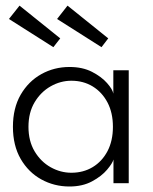

<svg xmlns="http://www.w3.org/2000/svg" viewBox="-20 -666 556 698"><path d="M392.5 0V-86Q389 -72.5 369.2 -49Q349.5 -25.5 314.8 -6.8Q280 12 232.5 12Q177 12 130.2 -13.8Q83.5 -39.5 55.2 -88.2Q27 -137 27 -205Q27 -273 55.2 -321.8Q83.5 -370.5 130.2 -396.5Q177 -422.5 232.5 -422.5Q280 -422.5 314.5 -404.8Q349 -387 369.2 -364Q389.5 -341 392 -325.5V-410.5H448V0ZM83.5 -205Q83.5 -153 106 -115.5Q128.5 -78 164.2 -58Q200 -38 239.5 -38Q283 -38 317 -58.5Q351 -79 370.8 -116.5Q390.5 -154 390.5 -205Q390.5 -256 370.8 -293.5Q351 -331 317 -351.8Q283 -372.5 239.5 -372.5Q200 -372.5 164.2 -352.2Q128.5 -332 106 -294.5Q83.5 -257 83.5 -205ZM349 -494.5 187.5 -597 225.5 -645.5 373.5 -526.5ZM174 -494.5 12.5 -597 51 -645.5 199 -526.5Z"/></svg>

Font: League Spartan Thin Light
Style: Regular
Weight: 300
Version: Version 2.002